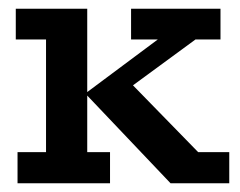

<svg xmlns="http://www.w3.org/2000/svg" viewBox="-20 -418 547 438"><path d="M179 -71H231V0H20V-71H85V-328H16V-398H179V-208L340 -328H279V-398H483V-328H426L242 -193L271 -236L432 -71H503V0H369L179 -200Z"/></svg>

Font: Rokkitt Medium
Style: Regular
Weight: 500
Version: Version 3.103